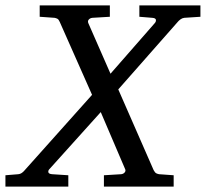

<svg xmlns="http://www.w3.org/2000/svg" viewBox="-64 -691 762 711"><path d="M618.2 -625Q610.4 -624 603.8 -618.9Q597.2 -613.8 594.2 -609.9L374 -359.9L504.9 -61Q509.8 -51.8 514.6 -49.3Q519.5 -46.9 524.9 -45.9L579.1 -42V0H320.8V-42L384.8 -45.9Q393.1 -46.9 397.9 -52.7Q402.8 -58.6 398.9 -65.9L309.1 -275.9L120.1 -65.9Q113.8 -60.1 115 -53.5Q116.2 -46.9 128.9 -45.9L189 -42V0H-43.9V-42L3.9 -45.9Q12.2 -46.9 18.6 -52Q24.9 -57.1 27.8 -61L276.9 -339.8L157.2 -609.9Q153.3 -619.1 148.4 -621.6Q143.6 -624 138.2 -625L83 -628.9V-670.9H342.8V-628.9L277.8 -625Q269.5 -624 264.6 -618.4Q259.8 -612.8 263.2 -605L345.2 -418L508.8 -605Q514.2 -610.8 513.4 -617.4Q512.7 -624 500 -625L452.1 -628.9V-670.9H678.2V-628.9Z"/></svg>

Font: Charis SIL Viet
Style: Italic
Weight: 400
Italic angle: -11°
Foundry: SIL International
Version: Version 5.000